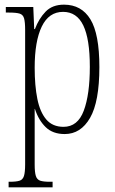

<svg xmlns="http://www.w3.org/2000/svg" viewBox="-20 -566 494 825"><path d="M17 239V215H22Q50 215 64 210.5Q78 206 83 190Q88 174 88 140V-438Q88 -471 83.5 -487Q79 -503 64.5 -507.5Q50 -512 19 -512H5V-536H123L127 -441H130Q147 -486 176 -516Q205 -546 255 -546Q330 -546 368.5 -483Q407 -420 407 -278Q407 -129 367 -59.5Q327 10 258 10Q207 10 176.5 -19.5Q146 -49 130 -98H129Q129 -78 129 -48Q129 -18 129 18V141Q129 174 134 190Q139 206 153 210.5Q167 215 194 215H206V239ZM253 -21Q314 -21 340 -90.5Q366 -160 366 -279Q366 -398 338 -456.5Q310 -515 251 -515Q190 -515 159.5 -452Q129 -389 129 -275Q129 -198 140.5 -141Q152 -84 179 -52.5Q206 -21 253 -21Z"/></svg>

Font: Noto Serif Ethiopic ExtraCondensed ExtraLight
Style: Regular
Weight: 200
Width: 2
Designer: Monotype Design Team
Foundry: Monotype Imaging Inc.
Version: Version 2.102; ttfautohint (v1.8.4.7-5d5b)